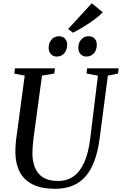

<svg xmlns="http://www.w3.org/2000/svg" viewBox="-20 -1170 762 1200"><path d="M654 -697.5 603 -306Q592 -222.5 569.2 -162.5Q546.5 -102.5 512 -64.5Q477.5 -26.5 430.8 -8.2Q384 10 324.5 10Q238 10 183.5 -17.8Q129 -45.5 103 -96.2Q77 -147 76 -215.5Q76 -233.5 76.8 -252.8Q77.5 -272 80 -292L134.5 -697.5L69.5 -710L73.5 -743H323.5L319.5 -710.5L242.5 -697.5L188.5 -299Q185.5 -273.5 184 -250.8Q182.5 -228 182.5 -208Q183.5 -158.5 199.5 -120.2Q215.5 -82 250.2 -60.5Q285 -39 342.5 -39Q398.5 -39 439.5 -67.8Q480.5 -96.5 507 -156.2Q533.5 -216 544.5 -308.5L592 -697L521 -710.5L524.5 -743H721.5L718 -710.5ZM334 -816.5Q312 -816.5 297.8 -832.2Q283.5 -848 284 -873Q284.5 -902.5 302.5 -923Q320.5 -943.5 347.5 -943.5Q373.5 -943.5 386.8 -928Q400 -912.5 400 -890.5Q399.5 -858 381.8 -837.2Q364 -816.5 334 -816.5ZM519 -816.5Q497.5 -816.5 483.2 -832.2Q469 -848 469.5 -873Q470 -902.5 487.8 -923Q505.5 -943.5 533 -943.5Q558.5 -943.5 572 -928Q585.5 -912.5 585 -890.5Q585 -858 567 -837.2Q549 -816.5 519 -816.5ZM436 -965.5 405.5 -988.5 553.5 -1149.5 622.5 -1093.5Q599.5 -1069.5 567 -1045.8Q534.5 -1022 500 -1001.2Q465.5 -980.5 436 -965.5Z"/></svg>

Font: Merriweather 72pt
Style: Italic
Weight: 400
Italic angle: -7.8°
Version: Version 2.101